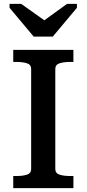

<svg xmlns="http://www.w3.org/2000/svg" viewBox="-20 -966 445 986"><path d="M153 -778H251L375 -926V-946H324L172 -836L241 -838L89 -946H29V-926ZM140 -98V-612Q140 -634 118.5 -641Q97 -648 63 -648H48V-710H357V-648H342Q308 -648 286 -641Q264 -634 264 -612V-98Q264 -76 286 -69Q308 -62 342 -62H357V0H48V-62H63Q97 -62 118.5 -69Q140 -76 140 -98Z"/></svg>

Font: Roboto Serif 20pt Medium
Style: Regular
Weight: 500
Version: Version 1.008